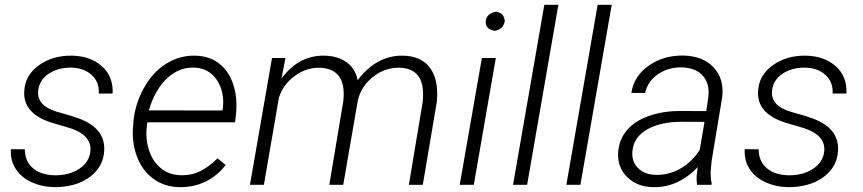

<svg xmlns="http://www.w3.org/2000/svg" viewBox="-20 -770 3594 800"><path d="M356.4 -137.7Q364.3 -205.1 274.4 -235.4L190.4 -260.3Q74.7 -299.3 81.1 -390.6Q84.5 -456.5 141.8 -497.8Q199.2 -539.1 278.3 -538.1Q356 -537.1 404.3 -494.4Q452.6 -451.7 449.2 -380.4H391.6Q394.5 -427.7 362.1 -457.5Q329.6 -487.3 275.9 -488.3Q220.2 -488.3 182.1 -462.2Q144 -436 139.2 -393.1Q131.8 -330.1 216.3 -304.7L277.3 -287.1L310.1 -275.9Q420.4 -234.4 414.1 -140.6Q410.2 -77.1 359.1 -36.4Q308.1 4.4 227.5 9.3L207.5 9.8Q154.3 8.8 111.3 -11Q68.4 -30.8 45.4 -66.4Q22.5 -102.1 25.4 -148.4L83.5 -147.9Q83.5 -98.1 117.2 -69.3Q150.9 -40.5 210 -39.6Q268.6 -39.6 309.6 -66.2Q350.6 -92.8 356.4 -137.7Z M728 9.8Q664.6 8.8 618.2 -25.6Q571.8 -60.1 550 -119.4Q528.3 -178.7 534.7 -247.6L536.1 -264.2Q543 -337.4 579.6 -403.6Q616.2 -469.7 672.4 -504.6Q728.5 -539.6 792.5 -538.1Q851.6 -537.1 892.3 -505.9Q933.1 -474.6 951.7 -418.9Q970.2 -363.3 963.4 -295.9L959.5 -260.3H593.8L592.3 -248.5Q585 -195.3 600.1 -146.7Q615.2 -98.1 649.7 -69.6Q684.1 -41 732.4 -40Q779.3 -38.6 816.9 -58.1Q854.5 -77.6 886.2 -110.4L920.4 -82.5Q884.8 -36.6 835.7 -12.9Q786.6 10.7 728 9.8ZM789.6 -488.3Q726.1 -490.7 675.8 -443.4Q625.5 -396 600.1 -310.1L906.7 -309.6L908.2 -316.9Q917 -386.2 883.8 -436.3Q850.6 -486.3 789.6 -488.3Z M1169.4 -528.3 1152.8 -442.4Q1224.1 -540 1332 -538.1Q1387.7 -537.1 1424.6 -510.3Q1461.4 -483.4 1470.2 -435.5Q1506.3 -484.9 1554.4 -512Q1602.5 -539.1 1659.2 -538.1Q1734.4 -536.6 1770.8 -488.5Q1807.1 -440.4 1800.8 -355.5L1799.8 -344.2L1741.7 0H1683.6L1741.2 -345.2Q1744.1 -374 1741.7 -399.9Q1731.9 -486.3 1643.1 -487.8Q1583.5 -488.8 1533.4 -449Q1483.4 -409.2 1470.7 -349.6L1410.2 0H1352.1L1410.6 -349.6Q1424.8 -484.4 1311.5 -487.8Q1255.4 -488.8 1207 -452.6Q1158.7 -416.5 1142.1 -362.8L1079.6 0H1021.5L1113.3 -528.3Z M1954.1 0H1895.5L1987.8 -528.3H2045.9ZM2003.9 -681.2Q2006.3 -712.9 2045.9 -721.2Q2064.9 -717.8 2073 -709.2Q2081.1 -700.7 2083.5 -681.2Q2078.6 -662.6 2069.3 -654.1Q2060.1 -645.5 2041.5 -641.6Q2002 -647.5 2003.9 -681.2Z M2176.3 0H2117.7L2248 -750H2306.6Z M2398.4 0H2339.8L2470.2 -750H2528.8Z M2884.3 0Q2881.8 -18.6 2882.8 -37.1L2887.2 -73.7Q2850.6 -34.2 2803.5 -11.7Q2756.3 10.7 2701.7 9.8Q2634.8 8.8 2593 -32.5Q2551.3 -73.7 2555.7 -136.2Q2559.6 -188.5 2591.6 -226.8Q2623.5 -265.1 2682.6 -286.4Q2741.7 -307.6 2814.9 -307.6L2922.9 -307.1L2931.6 -367.7Q2937.5 -421.9 2908.2 -454.6Q2878.9 -487.3 2821.8 -489.3Q2764.2 -490.2 2721.4 -460.7Q2678.7 -431.2 2668 -382.8H2610.8Q2620.6 -452.1 2682.1 -495.8Q2743.7 -539.6 2827.6 -538.6Q2909.2 -536.6 2953.4 -489.3Q2997.6 -441.9 2989.3 -366.2L2945.3 -100.6L2941.4 -58.1Q2939.9 -31.7 2945.3 -5.9L2944.3 0ZM2711.4 -41.5Q2765.1 -39.6 2814.2 -67.1Q2863.3 -94.7 2895.5 -145.5L2915.5 -262.2L2822.3 -262.7Q2733.4 -262.7 2677.2 -231.2Q2621.1 -199.7 2615.2 -141.1Q2610.8 -98.1 2637.9 -70.3Q2665 -42.5 2711.4 -41.5Z M3414.1 -137.7Q3421.9 -205.1 3332 -235.4L3248 -260.3Q3132.3 -299.3 3138.7 -390.6Q3142.1 -456.5 3199.5 -497.8Q3256.8 -539.1 3335.9 -538.1Q3413.6 -537.1 3461.9 -494.4Q3510.3 -451.7 3506.8 -380.4H3449.2Q3452.1 -427.7 3419.7 -457.5Q3387.2 -487.3 3333.5 -488.3Q3277.8 -488.3 3239.7 -462.2Q3201.7 -436 3196.8 -393.1Q3189.5 -330.1 3273.9 -304.7L3335 -287.1L3367.7 -275.9Q3478 -234.4 3471.7 -140.6Q3467.8 -77.1 3416.7 -36.4Q3365.7 4.4 3285.2 9.3L3265.1 9.8Q3211.9 8.8 3168.9 -11Q3126 -30.8 3103 -66.4Q3080.1 -102.1 3083 -148.4L3141.1 -147.9Q3141.1 -98.1 3174.8 -69.3Q3208.5 -40.5 3267.6 -39.6Q3326.2 -39.6 3367.2 -66.2Q3408.2 -92.8 3414.1 -137.7Z"/></svg>

Font: TypoPRO Roboto
Style: Italic
Weight: 300
Italic angle: -12°
Designer: Google
Version: Version 2.136; 2016